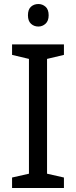

<svg xmlns="http://www.w3.org/2000/svg" viewBox="-20 -935 379 955"><path d="M298 0H40V-52L124 -71V-642L40 -662V-714H298V-662L214 -642V-71L298 -52ZM171 -915Q191 -915 206.5 -901.5Q222 -888 222 -859Q222 -831 206.5 -817Q191 -803 171 -803Q149 -803 134 -817Q119 -831 119 -859Q119 -888 134 -901.5Q149 -915 171 -915Z"/></svg>

Font: Noto Sans Anatolian Hieroglyphs
Style: Regular
Weight: 400
Designer: Monotype Design Team
Foundry: Monotype Imaging Inc.
Version: Version 2.001; ttfautohint (v1.8.4.7-5d5b)